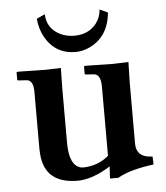

<svg xmlns="http://www.w3.org/2000/svg" viewBox="-50 -695 649 752"><g transform="rotate(-5 275.0 -319.5)"><path d="M153.8 -650.9Q155.8 -593.8 208 -568.8Q232.9 -557.1 262.2 -557.1Q317.9 -557.1 349.1 -596.7Q367.2 -620.6 369.1 -650.9L400.9 -636.2Q392.1 -541.5 316.4 -505.9Q288.6 -493.2 262.2 -493.2Q181.6 -493.2 142.1 -564Q124.5 -596.7 121.1 -636.2ZM461.9 -115.2Q461.9 -72.8 500 -62.5Q511.7 -59.6 525.9 -59.1L526.9 -27.8Q434.6 -15.6 389.6 9.8Q387.2 11.2 386.2 12.2H352.1L355 -35.2Q284.2 9.3 226.1 9.8Q96.7 9.8 87.9 -106.9Q86.9 -117.7 86.9 -127.9V-352.1Q86.9 -395 63.5 -399.4Q60.5 -399.9 58.1 -399.9L26.9 -401.9L23.9 -403.8V-434.1L28.8 -436Q29.8 -436 140.1 -434.1L198.2 -436Q198.2 -434.6 196.8 -354V-142.1Q196.8 -51.8 242.7 -41Q247.6 -40 251 -40Q309.6 -41 352.1 -77.1V-352.1Q351.1 -398.9 324.2 -399.9L293 -401.9L289.1 -403.8V-434.1L293 -436Q293.9 -436 403.8 -434.1L463.9 -436Q463.9 -434.6 461.9 -354Z"/></g></svg>

Font: Linux Libertine O
Style: Semibold
Weight: 700
Designer: Philipp H. Poll
Foundry: Philipp H. Poll
Version: Version 5.0.0